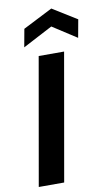

<svg xmlns="http://www.w3.org/2000/svg" viewBox="-102 -992 597 1042"><g transform="rotate(-10 196.5 -471.0)"><path d="M24 0 147 -700H287L164 0ZM78 -760 96 -859 259 -942 393 -859 375 -760 242 -846Z"/></g></svg>

Font: DM Sans 16pt ExtraBold
Style: Italic
Weight: 800
Italic angle: -10°
Version: Version 4.004;gftools[0.9.30]